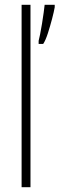

<svg xmlns="http://www.w3.org/2000/svg" viewBox="-20 -780 248 800"><path d="M107 0H70V-760H107ZM208 -750Q205 -732 197 -701.5Q189 -671 179.5 -641.5Q170 -612 160 -597H141V-610Q143 -617 147 -636.5Q151 -656 155 -681Q159 -706 162 -727.5Q165 -749 166 -760H208Z"/></svg>

Font: Noto Sans Gujarati ExtraCondensed ExtraLight
Style: Regular
Weight: 200
Width: 2
Designer: Jelle Bosma - Monotype Design Team, Universal Thirst
Foundry: Monotype Imaging Inc.
Version: Version 2.106; ttfautohint (v1.8.4.7-5d5b)